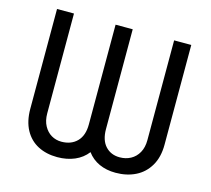

<svg xmlns="http://www.w3.org/2000/svg" viewBox="-103 -830 1058 962"><g transform="rotate(15 426.5 -348.5)"><path d="M78.1 -707H166V-189.5Q166 -151.4 180.7 -124.5Q195.3 -97.7 218.8 -84Q242.2 -70.3 270.5 -70.3Q321.3 -70.3 351.6 -101.1Q381.8 -131.8 381.8 -189.5V-707H470.7V-189.5Q470.7 -131.8 499 -101.1Q527.3 -70.3 573.2 -70.3Q604.5 -70.3 629.9 -84Q655.3 -97.7 670.4 -124.5Q685.5 -151.4 685.5 -189.5V-707H774.4V-189.5Q774.4 -125 748 -80.1Q721.7 -35.2 676.3 -12.7Q630.9 9.8 573.2 9.8Q525.4 9.8 487.8 -7.3Q450.2 -24.4 425.8 -57.6Q400.4 -24.4 360.4 -7.3Q320.3 9.8 270.5 9.8Q213.9 9.8 170.4 -12.7Q127 -35.2 102.5 -80.1Q78.1 -125 78.1 -189.5Z"/></g></svg>

Font: WEMIX Pretendard Variable
Style: Regular
Weight: 400
Designer: Base glyphs from Inter by Rasmus Andersson; Hangeul glyphs from Noto Sans CJK(Source Han Sans) by Jang Soo-young and Kan
Foundry: Kil Hyung-jin
Version: Version 1.000;Glyphs 3.2 (3208)